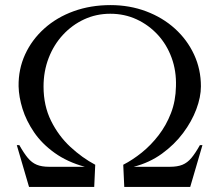

<svg xmlns="http://www.w3.org/2000/svg" viewBox="-20 -734 862 754"><path d="M715 0H468L464 -87Q501 -106 537 -135Q573 -164 603 -203Q633 -242 651.5 -290Q670 -338 671 -395Q673 -455 654 -507Q635 -559 599.5 -597.5Q564 -636 516.5 -658Q469 -680 413 -680Q358 -680 310.5 -658Q263 -636 227 -597Q191 -558 171 -506Q151 -454 151 -394Q151 -319 180.5 -259.5Q210 -200 256.5 -157Q303 -114 354 -87L350 0H104V-79H313Q244 -98 194 -134Q144 -170 113.5 -215Q83 -260 68.5 -306.5Q54 -353 53 -395Q52 -462 78.5 -520Q105 -578 154 -622Q203 -666 269.5 -690Q336 -714 414 -714Q489 -714 554 -689.5Q619 -665 667 -621.5Q715 -578 742 -520Q769 -462 769 -395Q769 -353 751 -305Q733 -257 699 -211.5Q665 -166 616 -130.5Q567 -95 505 -79H715ZM56 -164Q74 -132 89.5 -113.5Q105 -95 124.5 -87Q144 -79 173 -79H184V0H94L46 -164ZM775 -164 727 0H637V-79H647Q677 -79 696.5 -87Q716 -95 731.5 -113.5Q747 -132 765 -164Z"/></svg>

Font: Cinzel Eorzea
Style: Regular
Weight: 500
Designer: Natanael Gama
Version: Version 2.000